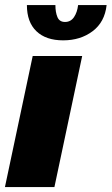

<svg xmlns="http://www.w3.org/2000/svg" viewBox="-36 -758 452 778"><path d="M-16 0 96.5 -531H297L184.5 0ZM73 -737.5H188.5Q188.5 -708 196.8 -688.5Q205 -669 227.5 -669Q250.5 -669 263.8 -688.5Q277 -708 280.5 -737.5H396Q388.5 -668.5 339.2 -631.5Q290 -594.5 220 -594.5Q150 -594.5 111.5 -631.5Q73 -668.5 73 -737.5Z"/></svg>

Font: Epilogue Black
Style: Italic
Weight: 900
Italic angle: -12°
Designer: Tyler Finck
Foundry: Etcetera Type Co
Version: Version 2.111